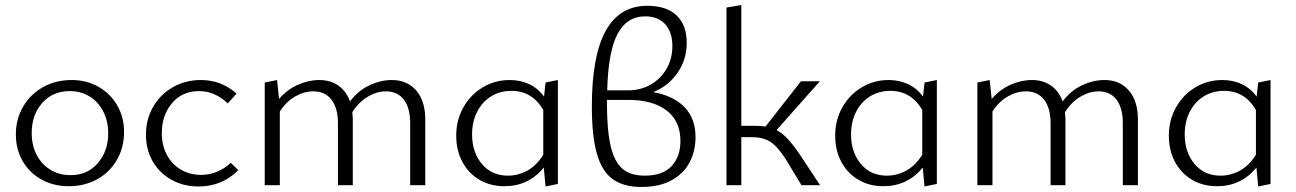

<svg xmlns="http://www.w3.org/2000/svg" viewBox="-20 -736 5150 763"><path d="M43 -202Q43 -263 72 -312.5Q101 -362 151.5 -390Q202 -418 265 -418Q324 -418 371.5 -391Q419 -364 446 -317Q473 -270 473 -212Q473 -150 444.5 -100.5Q416 -51 366 -23.5Q316 4 253 4Q193 4 145 -22.5Q97 -49 70 -96Q43 -143 43 -202ZM410 -206Q410 -255 390 -293.5Q370 -332 335.5 -353Q301 -374 257 -374Q189 -374 147.5 -326.5Q106 -279 106 -208Q106 -158 126 -120Q146 -82 181 -61Q216 -40 260 -40Q328 -40 369 -88Q410 -136 410 -206Z M560 -201Q560 -262 588.5 -311.5Q617 -361 667 -389.5Q717 -418 778 -418Q860 -418 920 -364L885 -325Q834 -374 771 -374Q704 -374 663.5 -326Q623 -278 623 -207Q623 -158 643.5 -120Q664 -82 699.5 -61.5Q735 -41 779 -41Q812 -41 842.5 -53.5Q873 -66 897 -89L927 -60Q863 5 769 5Q709 5 661.5 -21.5Q614 -48 587 -94.5Q560 -141 560 -201Z M1670 -261V0H1610V-246Q1610 -307 1585 -340Q1560 -373 1513 -373Q1478 -373 1442 -352Q1406 -331 1380 -290Q1382 -272 1382 -261V0H1323V-246Q1323 -306 1297.5 -339.5Q1272 -373 1225 -373Q1189 -373 1153.5 -353Q1118 -333 1092 -293V0H1032V-408L1081 -418L1089 -343Q1121 -380 1163.5 -399Q1206 -418 1249 -418Q1293 -418 1324.5 -396Q1356 -374 1371 -333Q1402 -375 1447 -396.5Q1492 -418 1537 -418Q1598 -418 1634 -376.5Q1670 -335 1670 -261Z M2197 -418V-5L2148 5L2141 -70Q2080 4 1985 4Q1928 4 1884.5 -22Q1841 -48 1817 -93.5Q1793 -139 1793 -197Q1793 -259 1821.5 -309.5Q1850 -360 1898.5 -389Q1947 -418 2006 -418Q2048 -418 2083 -401.5Q2118 -385 2142 -352L2148 -408ZM2139 -121V-299Q2095 -375 2012 -375Q1967 -375 1931.5 -353Q1896 -331 1876 -291.5Q1856 -252 1856 -202Q1856 -131 1895 -84.5Q1934 -38 1998 -38Q2039 -38 2075.5 -58Q2112 -78 2139 -121Z M2744 -191Q2744 -137 2721 -92Q2698 -47 2649.5 -20Q2601 7 2529 7Q2458 7 2415 -24Q2372 -55 2352 -125Q2332 -195 2332 -314Q2332 -713 2552 -713Q2629 -713 2669 -674.5Q2709 -636 2709 -566Q2709 -499 2672.5 -446.5Q2636 -394 2576 -370Q2657 -355 2700.5 -310Q2744 -265 2744 -191ZM2393 -377H2476Q2526 -377 2566 -400Q2606 -423 2629 -463Q2652 -503 2652 -553Q2652 -608 2623.5 -639.5Q2595 -671 2544 -671Q2471 -671 2434 -601Q2397 -531 2393 -377ZM2684 -176Q2684 -255 2629 -297Q2574 -339 2477 -339H2392V-327Q2392 -217 2407 -154.5Q2422 -92 2454 -65Q2486 -38 2542 -38Q2614 -38 2649 -76Q2684 -114 2684 -176Z M3239 0H3165L3104 -101Q3071 -153 3042 -172Q3013 -191 2967 -191H2926V0H2867V-706L2926 -716V-236H2985Q3006 -236 3022 -233L3163 -413H3238L3066 -219Q3089 -207 3110 -184.5Q3131 -162 3157 -124Z M3703 -418V-5L3654 5L3647 -70Q3586 4 3491 4Q3434 4 3390.5 -22Q3347 -48 3323 -93.5Q3299 -139 3299 -197Q3299 -259 3327.5 -309.5Q3356 -360 3404.5 -389Q3453 -418 3512 -418Q3554 -418 3589 -401.5Q3624 -385 3648 -352L3654 -408ZM3645 -121V-299Q3601 -375 3518 -375Q3473 -375 3437.5 -353Q3402 -331 3382 -291.5Q3362 -252 3362 -202Q3362 -131 3401 -84.5Q3440 -38 3504 -38Q3545 -38 3581.5 -58Q3618 -78 3645 -121Z M4502 -261V0H4442V-246Q4442 -307 4417 -340Q4392 -373 4345 -373Q4310 -373 4274 -352Q4238 -331 4212 -290Q4214 -272 4214 -261V0H4155V-246Q4155 -306 4129.5 -339.5Q4104 -373 4057 -373Q4021 -373 3985.5 -353Q3950 -333 3924 -293V0H3864V-408L3913 -418L3921 -343Q3953 -380 3995.5 -399Q4038 -418 4081 -418Q4125 -418 4156.5 -396Q4188 -374 4203 -333Q4234 -375 4279 -396.5Q4324 -418 4369 -418Q4430 -418 4466 -376.5Q4502 -335 4502 -261Z M5029 -418V-5L4980 5L4973 -70Q4912 4 4817 4Q4760 4 4716.5 -22Q4673 -48 4649 -93.5Q4625 -139 4625 -197Q4625 -259 4653.5 -309.5Q4682 -360 4730.5 -389Q4779 -418 4838 -418Q4880 -418 4915 -401.5Q4950 -385 4974 -352L4980 -408ZM4971 -121V-299Q4927 -375 4844 -375Q4799 -375 4763.5 -353Q4728 -331 4708 -291.5Q4688 -252 4688 -202Q4688 -131 4727 -84.5Q4766 -38 4830 -38Q4871 -38 4907.5 -58Q4944 -78 4971 -121Z"/></svg>

Font: Ysabeau Infant Semilight
Style: Regular
Weight: 300
Designer: Christian Thalmann (Catharsis Fonts)
Version: Version 0.003